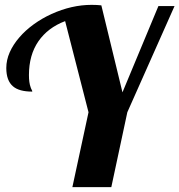

<svg xmlns="http://www.w3.org/2000/svg" viewBox="-20 -770 738 790"><path d="M344.2 -308.1 248 -683.1Q176.8 -656.2 137.9 -599.9Q99.1 -543.5 99.1 -460.9Q99.1 -429.7 106 -411.1Q107.9 -404.8 110.8 -399.9Q112.8 -396.5 112.8 -393.1Q58.6 -393.1 33.7 -414.6Q5.9 -438 5.9 -490.2Q5.9 -522.9 20 -554.9Q34.2 -586.9 60.1 -616.7Q84.5 -645 118.4 -669.7Q152.3 -694.3 191.9 -712.4Q274.9 -750 356.9 -750Q379.4 -750 397 -748L483.9 -390.1L631.8 -745.1H698.2L503.9 -308.1L438 0H277.8Z"/></svg>

Font: Pattaya
Style: Regular
Weight: 400
Designer: Pablo Impallari / Thai characters Designed by Thanarat Vachiruckul and Suppakit Chalermlarp
Foundry: Pablo Impallari
Version: Version 1.007;September 16, 2023;FontCreator 15.0.0.2934 64-